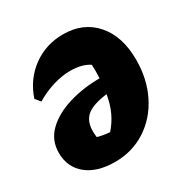

<svg xmlns="http://www.w3.org/2000/svg" viewBox="-126 -608 700 725"><g transform="rotate(-30 223.5 -245.0)"><path d="M243 -503Q331 -503 383 -443.5Q435 -384 435 -282Q435 -198 401.5 -131Q368 -64 308.5 -25.5Q249 13 174 13Q96 13 51 -23.5Q6 -60 6 -123Q6 -178 44.5 -215Q83 -252 146 -271Q209 -290 280 -290Q281 -306 281 -323Q281 -336 280 -349Q249 -370 197 -370Q163 -370 124 -358.5Q85 -347 46 -324L28 -346Q52 -418 110 -460.5Q168 -503 243 -503ZM158 -129Q158 -116 160 -103Q186 -96 213 -94Q236 -120 251 -151.5Q266 -183 273 -225Q210 -217 184 -195Q158 -173 158 -129Z"/></g></svg>

Font: Piazzolla ExtraBold
Style: Italic
Weight: 800
Italic angle: -11.3°
Designer: Juan Pablo del Peral
Foundry: Huerta Tipografica
Version: Version 1.330